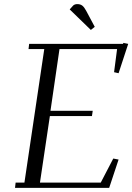

<svg xmlns="http://www.w3.org/2000/svg" viewBox="-20 -916 645 936"><path d="M53.2 0 56.2 -25.9H99.1L195.8 -676.8H119.1L122.1 -702.1H580.1L581.1 -707L605 -702.1L558.1 -559.1L536.1 -564L550.8 -676.8H270L226.1 -376H432.1L428.2 -350.1H223.1L174.8 -25.9H471.2L532.2 -143.1L558.1 -138.2L512.2 0ZM319.8 -870.1 336.9 -889.2Q344.7 -896 356.9 -896Q371.6 -896 381.1 -888.7Q390.6 -881.3 399.9 -863.8L441.9 -785.2L422.9 -770Z"/></svg>

Font: Dehuti Alt
Style: Italic
Weight: 400
Version: Version 1.2